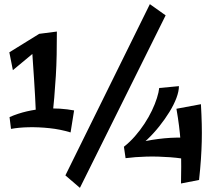

<svg xmlns="http://www.w3.org/2000/svg" viewBox="-20 -878 1046 925"><path d="M156 -270Q156 -270 155 -289.5Q154 -309 152.5 -341.5Q151 -374 149 -414.5Q147 -455 144 -497.5Q141 -540 138.5 -579Q136 -618 134 -647L169 -715L254 -726Q254 -666 253 -614Q252 -562 249 -512.5Q246 -463 241.5 -409Q237 -355 229 -291ZM320 -240Q271 -255 218.5 -260.5Q166 -266 118.5 -265Q71 -264 33 -257L26 -314Q68 -332 109.5 -341.5Q151 -351 191 -354Q231 -357 268 -354.5Q305 -352 337 -346ZM42 -540 25 -626 169 -715 213 -682ZM365 27 295 -33 702 -858 778 -804ZM627 -155 577 -171Q605 -193 630 -221.5Q655 -250 676 -282Q697 -314 712 -345.5Q727 -377 736 -405.5Q745 -434 747 -454L842 -463Q842 -438 830 -406Q818 -374 796.5 -339Q775 -304 747.5 -269.5Q720 -235 689 -205.5Q658 -176 627 -155ZM919 -103Q860 -116 800 -120.5Q740 -125 685.5 -123.5Q631 -122 585 -116L577 -171Q650 -194 712 -204Q774 -214 831 -215Q888 -216 946 -213ZM852 6Q853 -39 853 -74Q853 -109 852.5 -140Q852 -171 849.5 -203Q847 -235 842.5 -271.5Q838 -308 830 -354L948 -376Q951 -323 952 -280Q953 -237 952 -196.5Q951 -156 948 -111Q945 -66 939 -11Z"/></svg>

Font: Marhey Medium
Style: Regular
Weight: 500
Designer: Nur Syamsi & Bustanul Arifin
Foundry: Namelatype
Version: Version 1.000